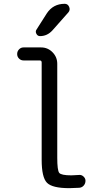

<svg xmlns="http://www.w3.org/2000/svg" viewBox="-20 -980 540 1010"><path d="M320.3 -960Q336.9 -960 343.8 -943.8Q350.6 -927.7 339.8 -915L255.9 -820.3Q228.5 -790 190.4 -790Q177.7 -790 171.4 -802.2Q165 -814.5 171.9 -824.2L226.6 -910.2Q259.8 -960 320.3 -960ZM103.5 -662.1Q89.8 -662.1 80.1 -671.9Q70.3 -681.6 70.3 -695.8Q70.3 -710 80.1 -720.2Q89.8 -730.5 103.5 -730.5H196.3Q231.4 -730.5 256.3 -705.1Q281.2 -679.7 281.2 -644.5V-150.4Q281.2 -84 291.5 -70.8Q301.8 -57.6 355.5 -57.6Q367.2 -57.6 394.5 -59.6Q408.2 -61.5 418.9 -51.8Q429.7 -42 429.7 -29.3Q429.7 -14.6 420.4 -3.9Q411.1 6.8 396.5 7.8Q362.3 9.8 344.7 9.8Q254.9 9.8 227.1 -18.6Q199.2 -46.9 199.2 -139.6V-651.4Q199.2 -662.1 188.5 -662.1Z"/></svg>

Font: Rounded-X Mgen+ 1m regular
Style: Regular
Weight: 400
Designer: [Source Han Sans]
Ryoko NISHIZUKA  (kana & ideographs); Paul D. Hunt (Latin, Greek & Cyrillic); Wenlong ZHANG  (bopomofo
Version: Version 1.059.20150602